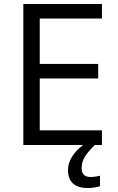

<svg xmlns="http://www.w3.org/2000/svg" viewBox="-20 -734 596 972"><path d="M393.1 116.2Q393.1 162.1 439 162.1Q459.5 162.1 486.3 155.8V209Q454.6 217.8 425.3 217.8Q324.2 217.8 324.2 126Q324.2 91.8 345.2 58.6Q366.2 25.4 401.4 0H98.1V-713.9H496.1V-640.1H181.2V-410.2H477.1V-336.9H181.2V-74.2H496.1V0H460Q426.8 32.2 410.2 58.6Q393.6 85 393.1 116.2Z"/></svg>

Font: OpenSans
Style: Regular
Weight: 400
Foundry: Ascender Corporation
Version: Version 1.10